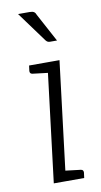

<svg xmlns="http://www.w3.org/2000/svg" viewBox="-84 -757 419 796"><g transform="rotate(-10 126.0 -358.5)"><path d="M76 0 137 -499H188L127 0ZM110 0 121 -45 196 -36Q202 -35 204.5 -32Q207 -29 207 -23L204 0ZM154 -499 143 -454 68 -463Q62 -464 59.5 -467Q57 -470 57 -476L60 -499ZM52 -717H101Q113 -717 119 -713Q125 -709 128 -700L192 -581H163Q157 -581 153 -583Q149 -585 145 -590Z"/></g></svg>

Font: Aleo Light
Style: Italic
Weight: 300
Italic angle: -7°
Designer: Alessio Laiso
Foundry: Alessio Laiso
Version: Version 2.001;gftools[0.9.29]